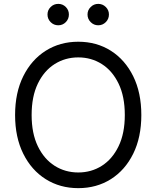

<svg xmlns="http://www.w3.org/2000/svg" viewBox="-20 -951 799 981"><path d="M379.9 10.3Q286.6 10.3 213.6 -35.6Q140.6 -81.5 98.9 -165.5Q57.1 -249.5 57.1 -363.3Q57.1 -477.5 98.9 -561.5Q140.6 -645.5 213.6 -691.7Q286.6 -737.8 379.9 -737.8Q473.6 -737.8 546.4 -691.7Q619.1 -645.5 660.6 -561.5Q702.1 -477.5 702.1 -363.3Q702.1 -249.5 660.6 -165.5Q619.1 -81.5 546.4 -35.6Q473.6 10.3 379.9 10.3ZM379.9 -69.8Q446.8 -69.8 500.5 -104Q554.2 -138.2 585.9 -203.9Q617.7 -269.5 617.7 -363.3Q617.7 -458 585.9 -523.7Q554.2 -589.4 500.5 -623.5Q446.8 -657.7 379.9 -657.7Q313 -657.7 259 -623.5Q205.1 -589.4 173.3 -523.7Q141.6 -458 141.6 -363.3Q141.6 -269.5 173.3 -203.9Q205.1 -138.2 259 -104Q313 -69.8 379.9 -69.8ZM481.9 -821.8Q459.5 -821.8 443.4 -837.9Q427.2 -854 427.2 -877Q427.2 -899.4 443.4 -915.3Q459.5 -931.2 481.9 -931.2Q504.4 -931.2 520.5 -915.3Q536.6 -899.4 536.6 -877Q536.6 -854 520.5 -837.9Q504.4 -821.8 481.9 -821.8ZM277.8 -821.8Q254.9 -821.8 238.8 -837.9Q222.7 -854 222.7 -877Q222.7 -899.4 238.8 -915.3Q254.9 -931.2 277.8 -931.2Q300.3 -931.2 316.2 -915.3Q332 -899.4 332 -877Q332 -854 316.2 -837.9Q300.3 -821.8 277.8 -821.8Z"/></svg>

Font: V-Inter
Style: Regular-375
Weight: 375
Designer: Rasmus Andersson
Foundry: rsms
Version: Version 4.000;git-4146feb